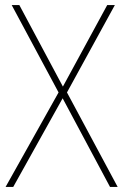

<svg xmlns="http://www.w3.org/2000/svg" viewBox="-20 -734 484 754"><path d="M442 0H412L226 -348L32 0H2L210 -371L26 -714H56L227 -394L401 -714H431L243 -371Z"/></svg>

Font: Noto Sans Khmer SemiCondensed Thin
Style: Regular
Weight: 250
Width: 4
Designer: Danh Hong and the Monotype Design Team
Foundry: Monotype Imaging Inc.
Version: Version 2.004